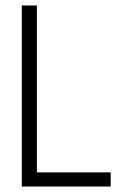

<svg xmlns="http://www.w3.org/2000/svg" viewBox="-20 -680 484 700"><path d="M59.5 -660H114.5V-51.5H383.5V0H59.5Z"/></svg>

Font: League Spartan Light
Style: Regular
Weight: 277
Foundry: The League of Moveable Type
Version: Version 2.002